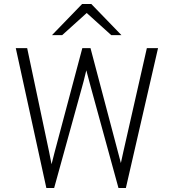

<svg xmlns="http://www.w3.org/2000/svg" viewBox="-20 -941 870 961"><path d="M59 -700H116L226 -180L238 -119L253 -178L392 -700H433L571 -178L585 -125L597 -180L715 -700H771L610 0H573L435 -503L412 -589L399 -536L390 -503L251 0H212ZM414 -876 291 -765H240L391 -921H437L588 -765H537Z"/></svg>

Font: Overpass ExtraLight
Style: Regular
Weight: 200
Designer: Delve Withrington, Thomas Jockin
Foundry: Delve Fonts
Version: Version 3.000;DELV;Overpass